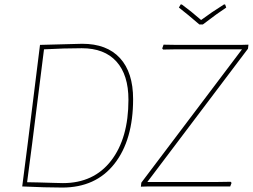

<svg xmlns="http://www.w3.org/2000/svg" viewBox="-20 -839 1138 864"><path d="M993 -819 998 -805Q961 -781 893 -729H877Q825 -774 785 -805L793 -819H798Q838 -790 885 -749Q932 -784 988 -819ZM350 -642Q461 -642 520 -577.5Q579 -513 579 -393Q579 -209 495 -102Q411 5 260 5Q185 5 80 0L105 -195L160 -637ZM1098 -638 1096 -620 643 -20H953L1018 -21L1022 -16L1016 0H648L614 1L616 -17L1069 -617H769L714 -616L710 -621L716 -638L777 -637H1063ZM125 -195 102 -19Q116 -19 154.5 -18Q193 -17 223 -16Q253 -15 263 -15Q402 -15 480 -116Q558 -217 558 -390Q558 -502 504 -562Q450 -622 348 -622Q270 -622 178 -617Z"/></svg>

Font: Alegreya Sans SC Thin
Style: Italic
Weight: 100
Italic angle: -7°
Designer: Juan Pablo del Peral
Foundry: Huerta Tipografica
Version: Version 2.007